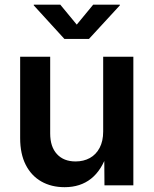

<svg xmlns="http://www.w3.org/2000/svg" viewBox="-20 -777 644 805"><path d="M251 7.8Q195.3 7.8 153.3 -16.1Q111.3 -40 87.9 -85.9Q64.5 -131.8 64.5 -197.8V-539.1H190.4V-217.3Q190.4 -161.6 218.8 -130.9Q247.1 -100.1 296.9 -100.1Q330.6 -100.1 356.7 -114.5Q382.8 -128.9 397.7 -157.2Q412.6 -185.5 412.6 -225.6V-539.1H539.1V0H418L417 -134.3H429.7Q406.7 -63.5 361.8 -27.8Q316.9 7.8 251 7.8ZM232.9 -757.3 301.8 -673.8 370.6 -757.3H482.4V-754.4L353 -613.8H250L121.6 -754.4V-757.3Z"/></svg>

Font: Inter 18pt SemiBold
Style: Regular
Weight: 600
Designer: Rasmus Andersson
Foundry: rsms
Version: Version 4.001;git-66647c0bb